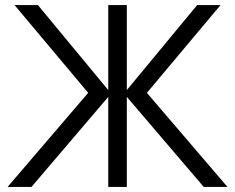

<svg xmlns="http://www.w3.org/2000/svg" viewBox="-20 -740 930 760"><path d="M10 0H104.5L408.5 -356.5V0H482V-356.5L786.5 0H880.5L561.5 -372.5L853 -720H760.5L482 -383.5V-720H408.5V-383.5L130 -720H37.5L329 -372.5Z"/></svg>

Font: Hauora
Style: Regular
Weight: 400
Designer: Mikhail Sharanda
Foundry: WCYS & Co.
Version: Version 1.010